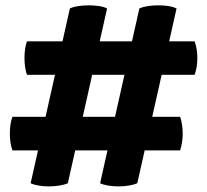

<svg xmlns="http://www.w3.org/2000/svg" viewBox="-20 -682 758 702"><path d="M92 -12Q103.5 -6.5 121.5 -3.5Q139.5 -0.5 159 -0.5Q178 -0.5 196.8 -3.5Q215.5 -6.5 228 -12L371.5 -651Q360.5 -657 342.2 -659.8Q324 -662.5 304 -662.5Q285 -662.5 266.5 -659.8Q248 -657 235.5 -651ZM346 -12Q357.5 -6.5 375.8 -3.5Q394 -0.5 413 -0.5Q432.5 -0.5 451 -3.5Q469.5 -6.5 482 -12L625.5 -651Q614 -657 596.2 -659.8Q578.5 -662.5 558.5 -662.5Q539.5 -662.5 521 -659.8Q502.5 -657 489.5 -651ZM638.5 -132Q648 -160.5 648 -193.5Q648 -227.5 638.5 -255H25.5Q16 -229.5 16 -193.5Q16 -158.5 25.5 -132ZM691.5 -408.5Q701.5 -435.5 701.5 -470Q701.5 -504 691.5 -531H78.5Q69.5 -505 69.5 -470Q69.5 -435 78.5 -408.5Z"/></svg>

Font: Signika Light
Style: Bold
Weight: 700
Version: Version 2.003;gftools[0.9.32]